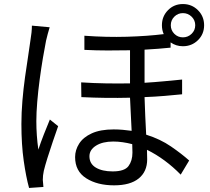

<svg xmlns="http://www.w3.org/2000/svg" viewBox="-20 -879 1040 951"><path d="M545 39Q462 39 407 4Q352 -31 352 -101Q352 -136 372 -167.5Q392 -199 434.5 -218.5Q477 -238 543 -238Q566 -238 588.5 -236Q611 -234 632 -231Q630 -269 628 -312Q626 -355 624 -395Q504 -392 383 -398L382 -471Q444 -467 505 -466Q566 -465 624 -466V-630Q571 -629 514 -629Q457 -629 398 -632V-702Q508 -694 609 -697Q710 -700 791 -710Q782 -730 782 -754Q782 -798 812 -828.5Q842 -859 886 -859Q930 -859 960.5 -828.5Q991 -798 991 -754Q991 -710 960.5 -680Q930 -650 886 -650Q852 -650 825 -669V-643Q797 -640 764 -637.5Q731 -635 696 -633V-469Q746 -472 793 -476.5Q840 -481 882 -485V-412Q842 -408 795.5 -404Q749 -400 696 -398Q697 -351 699.5 -303.5Q702 -256 704 -212Q774 -190 827 -153.5Q880 -117 917 -84L875 -14Q838 -52 795.5 -83.5Q753 -115 708 -137L709 -90Q709 -29 667 5Q625 39 545 39ZM124 52Q109 -2 97.5 -82.5Q86 -163 86 -265Q86 -320 91 -380Q96 -440 104 -497Q112 -554 119.5 -602Q127 -650 131 -681Q134 -698 136 -717Q138 -736 138 -752L226 -744Q222 -731 216.5 -711Q211 -691 208 -677Q201 -642 192.5 -591.5Q184 -541 176.5 -485Q169 -429 164.5 -375Q160 -321 160 -279Q160 -208 170 -138Q181 -172 197.5 -214Q214 -256 227 -287L268 -254Q256 -220 241.5 -177.5Q227 -135 215 -96.5Q203 -58 197 -33Q192 -10 192 12Q193 19 193.5 29Q194 39 195 47ZM538 -30Q597 -30 616.5 -56.5Q636 -83 636 -123L635 -165Q612 -171 588 -174.5Q564 -178 541 -178Q488 -178 455.5 -157.5Q423 -137 423 -105Q423 -68 454.5 -49Q486 -30 538 -30ZM886 -694Q911 -694 929 -711.5Q947 -729 947 -754Q947 -779 929 -796.5Q911 -814 886 -814Q861 -814 843.5 -796.5Q826 -779 826 -754Q826 -729 843.5 -711.5Q861 -694 886 -694Z"/></svg>

Font: Chocolate Classical Sans
Style: Regular
Weight: 400
Designer: 田海東、宇文滿月
Foundry: Moonlit Owen
Version: Version 1.001